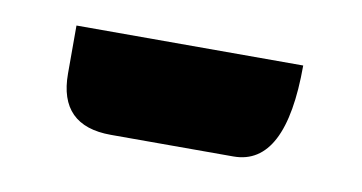

<svg xmlns="http://www.w3.org/2000/svg" viewBox="-31 -407 445 236"><g transform="rotate(10 191.5 -289.5)"><path d="M115 -227Q50 -227 50 -292V-352H333Q333 -227 268 -227Z"/></g></svg>

Font: Swei Half Moon CJK SC
Style: Black
Weight: 900
Version: Version 2.071